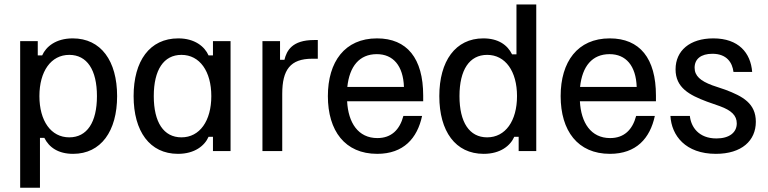

<svg xmlns="http://www.w3.org/2000/svg" viewBox="-20 -687 3490 873"><path d="M161.7 166.7V-60H181.7C203.3 -16.7 245 12.5 312.5 12.5C439.2 12.5 512.5 -90.8 512.5 -250C512.5 -410 439.2 -512.5 310.8 -512.5C234.2 -512.5 189.2 -475 171.7 -435H151.7V-500H71.7V166.7ZM295 -62.5C211.7 -62.5 159.2 -137.5 159.2 -250C159.2 -362.5 211.7 -437.5 295 -437.5C375.8 -437.5 420.8 -369.2 420.8 -250C420.8 -130.8 375.8 -62.5 295 -62.5Z M789.2 12.5C865.8 12.5 910.8 -25 928.3 -65H948.3V0H1028.3V-500H948.3V-435H928.3C910.8 -475 865.8 -512.5 790.8 -512.5C660 -512.5 587.5 -409.2 587.5 -250C587.5 -90 660.8 12.5 789.2 12.5ZM805 -62.5C724.2 -62.5 679.2 -130.8 679.2 -250C679.2 -369.2 724.2 -437.5 805 -437.5C888.3 -437.5 940.8 -362.5 940.8 -250C940.8 -137.5 888.3 -62.5 805 -62.5Z M1263.3 0V-260C1263.3 -370 1300 -420 1400 -420H1425V-505H1408.3C1308.3 -505 1283.3 -456.7 1273.3 -415H1253.3V-500H1173.3V0Z M1695 12.5C1815 12.5 1877.5 -58.3 1899.2 -160H1814.2C1797.5 -96.7 1759.2 -59.2 1695.8 -59.2C1608.3 -59.2 1563.3 -129.2 1558.3 -226.7H1904.2V-252.5C1904.2 -421.7 1830.8 -512.5 1694.2 -512.5C1547.5 -512.5 1470.8 -405.8 1470.8 -250C1470.8 -92.5 1548.3 12.5 1695 12.5ZM1559.2 -291.7C1569.2 -385.8 1614.2 -440.8 1693.3 -440.8C1767.5 -440.8 1813.3 -388.3 1816.7 -291.7Z M2179.2 12.5C2255.8 12.5 2300.8 -25 2318.3 -65H2338.3V0H2418.3V-666.7H2328.3V-440H2308.3C2286.7 -483.3 2245 -512.5 2177.5 -512.5C2050.8 -512.5 1977.5 -409.2 1977.5 -250C1977.5 -90 2050.8 12.5 2179.2 12.5ZM2195 -62.5C2114.2 -62.5 2069.2 -130.8 2069.2 -250C2069.2 -369.2 2114.2 -437.5 2195 -437.5C2278.3 -437.5 2330.8 -362.5 2330.8 -250C2330.8 -137.5 2278.3 -62.5 2195 -62.5Z M2753.3 12.5C2873.3 12.5 2935.8 -58.3 2957.5 -160H2872.5C2855.8 -96.7 2817.5 -59.2 2754.2 -59.2C2666.7 -59.2 2621.7 -129.2 2616.7 -226.7H2962.5V-252.5C2962.5 -421.7 2889.2 -512.5 2752.5 -512.5C2605.8 -512.5 2529.2 -405.8 2529.2 -250C2529.2 -92.5 2606.7 12.5 2753.3 12.5ZM2617.5 -291.7C2627.5 -385.8 2672.5 -440.8 2751.7 -440.8C2825.8 -440.8 2871.7 -388.3 2875 -291.7Z M3235 12.5C3352.5 12.5 3416.7 -47.5 3416.7 -133.3C3416.7 -216.7 3357.5 -249.2 3277.5 -279.2L3218.3 -299.2C3165 -319.2 3138.3 -341.7 3138.3 -379.2C3138.3 -418.3 3166.7 -442.5 3219.2 -442.5C3285 -442.5 3310 -401.7 3315 -360H3400C3393.3 -446.7 3338.3 -512.5 3223.3 -512.5C3116.7 -512.5 3051.7 -456.7 3051.7 -371.7C3051.7 -288.3 3114.2 -255 3194.2 -225L3253.3 -204.2C3305.8 -185 3330 -161.7 3330 -125.8C3330 -85 3296.7 -57.5 3237.5 -57.5C3156.7 -57.5 3121.7 -110 3116.7 -160H3028.3C3033.3 -70.8 3096.7 12.5 3235 12.5Z"/></svg>

Font: Familjen Grotesk
Style: Regular
Weight: 400
Designer: Anders Wikstroem, Jonas Baeckman, Matilda Gysing, Kristian Moeller
Foundry: Familjen STHLM AB
Version: Version 2.000